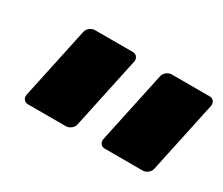

<svg xmlns="http://www.w3.org/2000/svg" viewBox="-69 -732 760 654"><g transform="rotate(30 311.0 -404.5)"><path d="M381 -238Q370 -238 364 -245.5Q358 -253 360 -264L420 -545Q422 -556 431.5 -563.5Q441 -571 452 -571H601Q611 -571 617 -563.5Q623 -556 621 -545L561 -264Q559 -253 549.5 -245.5Q540 -238 529 -238ZM79 -238Q68 -238 62 -245.5Q56 -253 58 -264L118 -545Q120 -556 129.5 -563.5Q139 -571 150 -571H299Q309 -571 315 -563.5Q321 -556 319 -545L259 -264Q257 -253 247.5 -245.5Q238 -238 227 -238Z"/></g></svg>

Font: Rubik ExtraBold
Style: Italic
Weight: 800
Italic angle: -12°
Designer: Hubert and Fischer
Foundry: Hubert and Fischer
Version: Version 2.300;gftools[0.9.30]